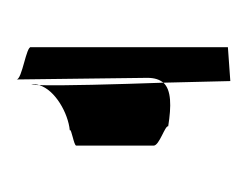

<svg xmlns="http://www.w3.org/2000/svg" viewBox="-54 -440 305 238"><g transform="rotate(90 99.0 -320.5)"><path d="M38 -206C36 -200 78 -195 78 -188L76 -350C76 -359 78 -365 82 -370C81 -416 80 -453 80 -453L38 -450ZM82 -370C84 -313 86 -242 85 -216C91 -236 120 -252 141 -254C138 -256 160 -259 160 -262V-358C160 -365 135 -372 136 -376C111 -380 91 -380 82 -370ZM84 -206C84 -206 85 -209 85 -216C84 -213 84 -210 84 -206Z"/></g></svg>

Font: Arrow
Style: Regular
Weight: 400
Version: Version 0.23